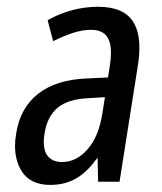

<svg xmlns="http://www.w3.org/2000/svg" viewBox="-20 -531 473 561"><path d="M279.3 -200.7 286.6 -247.1 237.3 -244.1Q177.7 -241.2 147.9 -215.8Q118.2 -190.4 110.4 -142.6Q107.9 -127.9 107.9 -116.2Q107.9 -91.8 117.2 -78.1Q131.3 -57.6 161.1 -57.6Q203.1 -57.6 235.4 -94.2Q268.6 -131.3 279.3 -200.7ZM266.6 -511.2Q341.3 -511.2 369.1 -467.3Q387.7 -438 387.2 -390.1Q387.2 -366.7 382.8 -339.4L329.6 -2L329.1 0H327.6H268.1H266.6V-1.5L265.1 -70.3Q250 -49.8 235.4 -35.2Q220.7 -20.5 204.1 -10.7Q171.4 9.3 126.5 9.3Q66.9 9.3 41.5 -33.7Q23.9 -64 23.9 -105Q23.9 -122.1 27.3 -141.1Q39.1 -216.3 91.8 -257.3Q144.5 -298.3 234.4 -301.8L295.4 -304.7L300.3 -334.5Q304.2 -357.9 304.2 -376.5Q304.2 -403.8 295.9 -418.9Q282.2 -444.3 245.6 -443.8Q220.7 -443.8 193.8 -435.1Q166.5 -426.3 137.2 -411.6L135.3 -410.6L134.8 -412.6L119.6 -470.2L119.1 -471.7L120.6 -472.7Q152.3 -490.7 189.7 -501Q227.1 -511.2 266.6 -511.2Z"/></svg>

Font: MAUL Condensed Italic
Style: Condenced Regular Italic
Weight: 400
Italic angle: -12°
Designer: MAUL
Version: Version 1.0; 2020; ttfautohint (v1.8.3)